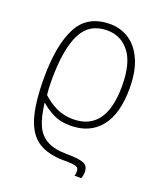

<svg xmlns="http://www.w3.org/2000/svg" viewBox="-143 -634 824 968"><g transform="rotate(20 269.0 -150.0)"><path d="M281 -540Q339 -540 384.5 -509.5Q430 -479 456.5 -418.5Q483 -358 483 -268Q483 -131 426 -60.5Q369 10 265 10Q209 10 168 -12Q127 -34 107 -54H105Q113 18 133 63Q153 108 193.5 129.5Q234 151 301 151Q362 151 388.5 161.5Q415 172 415 206Q415 216 413 224.5Q411 233 409 240H372Q374 236 375 229Q376 222 376 215Q376 197 361 191.5Q346 186 297 186Q213 186 160.5 153.5Q108 121 83.5 43Q59 -35 59 -172Q59 -348 109.5 -444Q160 -540 281 -540ZM278 -505Q182 -505 140.5 -422Q99 -339 99 -174Q99 -152 100 -131.5Q101 -111 103 -95Q136 -64 176.5 -44.5Q217 -25 266 -25Q443 -25 443 -266Q443 -388 397.5 -446.5Q352 -505 278 -505Z"/></g></svg>

Font: Noto Sans Disp ExtLt
Style: Regular
Weight: 200
Designer: Monotype Design Team
Foundry: Monotype Imaging Inc.
Version: Version 2.000;GOOG;noto-source:20170915:90ef993387c0